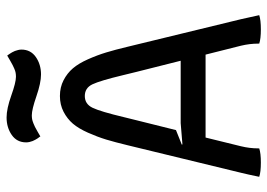

<svg xmlns="http://www.w3.org/2000/svg" viewBox="-134 -672 808 580"><g transform="rotate(-90 270.0 -382.0)"><path d="M410.2 -721.2Q410.2 -693.4 387.7 -677.7Q365.2 -662.1 335 -662.1Q309.6 -662.1 269.3 -676Q229 -689.9 211.9 -689.9Q205.6 -689.9 200.2 -689Q194.8 -688 187.5 -685.1Q180.2 -682.1 176.8 -680.4Q173.3 -678.7 162.6 -672.6Q151.9 -666.5 147.9 -664.1L146 -667Q144 -669.4 142.3 -671.9Q140.6 -674.3 138.2 -678.7Q135.7 -683.1 134 -687.3Q132.3 -691.4 131.1 -696.8Q129.9 -702.1 129.9 -707Q129.9 -734.9 152.3 -750.5Q174.8 -766.1 205.1 -766.1Q231.4 -766.1 271.2 -752Q311 -737.8 328.1 -737.8Q334.5 -737.8 340.1 -738.8Q345.7 -739.7 352.8 -742.9Q359.9 -746.1 363.3 -747.8Q366.7 -749.5 377.4 -755.6Q388.2 -761.7 392.1 -764.2L394 -761.7Q396 -758.8 397.7 -756.3Q399.4 -753.9 401.9 -749.5Q404.3 -745.1 406 -741Q407.7 -736.8 408.9 -731.4Q410.2 -726.1 410.2 -721.2ZM38.1 -58.1 121.1 -399.9Q130.4 -438.5 138.4 -465.1Q146.5 -491.7 159.2 -520.3Q171.9 -548.8 186.5 -565.9Q201.2 -583 222.4 -594Q243.7 -605 270 -605Q296.4 -605 317.6 -594Q338.9 -583 353.5 -565.9Q368.2 -548.8 380.9 -520.3Q393.6 -491.7 401.6 -465.1Q409.7 -438.5 418.9 -399.9L502 -58.1L514.2 -2.9Q499.5 2 471.2 2Q442.9 2 428.2 -2.9V-6.8Q428.2 -31.7 421.9 -58.1L395 -165H144.5L118.2 -58.1Q111.8 -31.7 111.8 -6.8V-2.9Q97.2 2 68.8 2Q40.5 2 25.9 -2.9Q33.2 -38.6 38.1 -58.1ZM167 -254.4 123 -236.8 124 -234.9 188 -240.2H376.5L342.8 -374Q339.4 -388.7 333 -414.1Q316.4 -483.4 305.4 -506.6Q294.4 -529.8 270 -529.8Q245.6 -529.8 234.4 -506.3Q223.1 -482.9 206.1 -411.6Q200.2 -387.7 196.8 -374Z"/></g></svg>

Font: Nikodecs
Style: Medium
Weight: 500
Version: Version 0.29